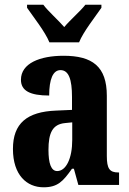

<svg xmlns="http://www.w3.org/2000/svg" viewBox="-20 -786 549 816"><path d="M190 -606H316C334 -651 385 -715 411 -753V-766H343C323 -740 277 -700 253 -671C228 -700 183 -740 164 -766H95V-753C121 -715 172 -651 190 -606ZM165 10C225 10 248 -15 286 -69H294L313 0H486V-53H483C446 -53 434 -69 434 -123V-379C434 -504 372 -549 250 -549C150 -549 69 -517 69 -447C69 -400 108 -380 189 -380C189 -449 205 -488 237 -488C272 -488 286 -449 286 -374V-319L218 -316C95 -311 35 -262 35 -153C35 -42 94 10 165 10ZM223 -59C197 -59 186 -92 186 -149C186 -221 203 -258 257 -263L287 -266V-191C287 -113 261 -59 223 -59Z"/></svg>

Font: Noto Serif Bengali ExtraCondensed ExtraBold
Style: Regular
Weight: 800
Width: 2
Designer: Juan Bruce, Universal Thirst, Indian Type Foundry and the Monotype Design Team.
Foundry: Monotype Imaging Inc.
Version: Version 2.003